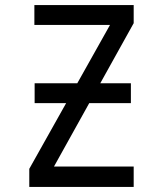

<svg xmlns="http://www.w3.org/2000/svg" viewBox="-20 -734 640 754"><path d="M116 -329V-407H494V-329ZM95 0V-71L412 -636H115V-714H505V-643L192 -80H505V0Z"/></svg>

Font: Noto Sans Mono
Style: Regular
Weight: 400
Designer: Monotype Design Team
Foundry: Monotype Imaging Inc.
Version: Version 2.014